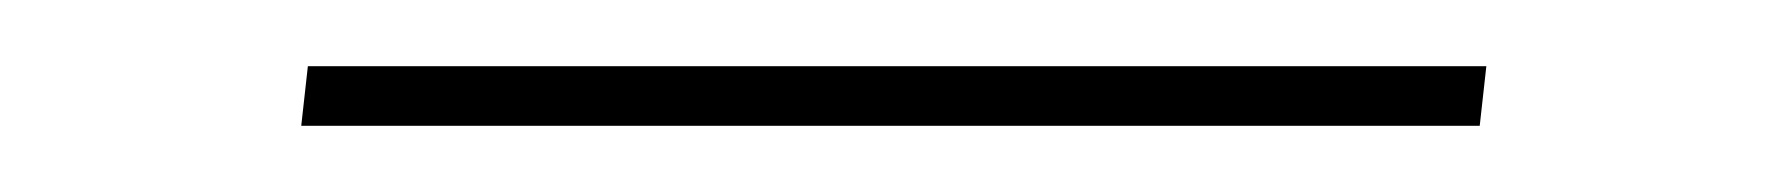

<svg xmlns="http://www.w3.org/2000/svg" viewBox="-20 -369 540 58"><path d="M427 -331H71L73 -349H429Z"/></svg>

Font: Iosevka Thin
Style: Italic
Weight: 100
Italic angle: -9°
Monospace: yes
Designer: Belleve Invis
Foundry: Belleve Invis
Version: Version 32.5.0; ttfautohint (v1.8.4)